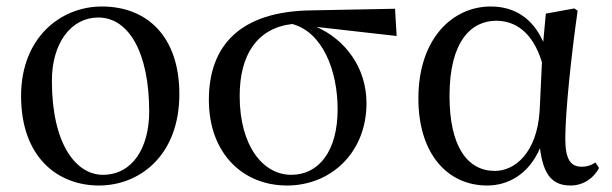

<svg xmlns="http://www.w3.org/2000/svg" viewBox="-20 -557 1887 592"><path d="M285 15C410 15 533 -77 533 -267C533 -444 434 -537 294 -537C168 -537 45 -442 45 -261C45 -72 158 15 285 15ZM297 -18C216 -18 140 -110 140 -308C140 -424 199 -503 283 -503C378 -503 440 -393 440 -213C440 -102 389 -18 297 -18Z M865 15C1000 15 1110 -86 1110 -239C1110 -349 1044 -435 956 -474L1203 -446L1198 -530L939 -525C721 -522 624 -417 624 -249C624 -85 728 15 865 15ZM881 -483C974 -458 1021 -341 1021 -220C1021 -91 963 -18 878 -18C791 -18 719 -107 719 -261C719 -386 771 -470 881 -483Z M1482 15C1544 15 1609 -17 1645 -100C1655 -16 1685 15 1739 15C1779 15 1811 -8 1827 -39L1816 -56C1803 -48 1792 -43 1773 -43C1740 -43 1723 -65 1723 -129C1723 -211 1741 -383 1761 -524L1751 -531L1663 -515L1655 -428C1622 -502 1565 -537 1493 -537C1377 -537 1270 -440 1270 -253C1270 -84 1359 15 1482 15ZM1651 -365 1644 -217C1636 -84 1566 -30 1506 -30C1420 -30 1366 -107 1366 -261C1366 -430 1433 -493 1510 -493C1567 -493 1622 -460 1651 -365Z"/></svg>

Font: Source Han Serif SC Medium
Style: Regular
Weight: 500
Designer: Ryoko NISHIZUKA 西塚涼子 (kana & ideographs); Frank Grießhammer (Latin, Greek & Cyrillic); Wenlong ZHANG 张文龙 (bopomofo); San
Foundry: Adobe
Version: Version 2.003;hotconv 1.1.1;makeotfexe 2.6.0